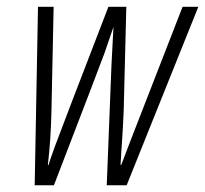

<svg xmlns="http://www.w3.org/2000/svg" viewBox="-20 -550 609 570"><path d="M296.9 0 311 -358.9 316.9 -470.2Q297.4 -412.6 290.5 -393.1Q283.7 -373.5 140.1 0H83L92.8 -529.8H139.2L132.8 -221.2Q130.9 -135.3 122.1 -60.1H124Q127.9 -73.7 143.3 -116.2Q158.7 -158.7 301.8 -529.8H355L347.2 -221.2Q345.7 -177.2 339.8 -93.3L337.9 -60.1H339.8L369.1 -136.7L522 -529.8H568.8L356 0Z"/></svg>

Font: TypoPRO Open Sans Condensed
Style: Italic
Weight: 300
Width: 3
Italic angle: -12°
Foundry: Ascender Corporation
Version: Version 1.10